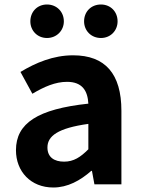

<svg xmlns="http://www.w3.org/2000/svg" viewBox="-20 -820 631 854"><path d="M189 -651C232 -651 264 -684 264 -725C264 -768 232 -800 189 -800C146 -800 115 -768 115 -725C115 -684 146 -651 189 -651ZM429 -651C472 -651 503 -684 503 -725C503 -768 472 -800 429 -800C385 -800 354 -768 354 -725C354 -684 385 -651 429 -651ZM217 14C281 14 337 -17 386 -60H389L400 0H520V-327C520 -492 448 -574 305 -574C217 -574 139 -541 71 -500L124 -403C176 -434 226 -456 278 -456C347 -456 370 -415 373 -359C148 -335 51 -272 51 -152C51 -57 117 14 217 14ZM265 -101C222 -101 191 -120 191 -164C191 -215 237 -250 373 -269V-156C338 -121 308 -101 265 -101Z"/></svg>

Font: Spoqa Han Sans Neo Bold
Style: Bold
Weight: 700
Designer: [Spoqa Han Sans Neo] Dong-huui Kim  Younghwa Kang  Yujin Lee  [Noto Sans] Ryoko NISHIZUKA  (kana & ideographs); Paul D. 
Foundry: Spoqa (http://www.spoqa-han-sans.com)
Version: Version 1.100;hotconv 1.0.109;makeotfexe 2.5.65596